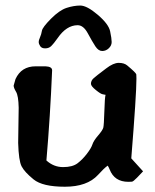

<svg xmlns="http://www.w3.org/2000/svg" viewBox="-20 -670 572 707"><path d="M265.7 -577.2Q224.7 -576.9 192.3 -529.8Q177.3 -508.7 168.6 -500.3Q159.9 -492 146.7 -491.9Q133.5 -491.8 128.1 -500Q122.6 -508.3 122.6 -515.1Q122.5 -522 127.4 -532.8Q132.2 -543.5 134.3 -556.5Q136.4 -569.4 167.6 -600.9Q198.9 -632.4 225 -640.9Q251 -649.4 275.4 -649.6Q299.9 -649.7 339.9 -615.6Q379.9 -581.5 385.5 -554.9Q391.1 -528.3 391.2 -515.4Q391.3 -502.5 380.8 -492.4Q370.4 -482.3 356.5 -482.2Q342.6 -482.1 331.2 -499.3Q319.9 -516.6 303.5 -547Q287.2 -577.4 265.7 -577.2ZM448.2 -429.2Q481 -401.9 481.9 -396Q482.4 -391.6 482.4 -380.4Q482.4 -322.3 463.4 -86.9L506.8 -39.1L484.4 -15.6Q470.7 -1.5 465.8 -1Q460 -0.5 452.6 -0.5Q401.4 -0.5 383.8 -45.9Q379.9 -55.7 376.5 -60.1Q362.3 -49.8 340.8 -25.9Q300.8 17.6 218.8 17.6Q136.7 17.6 103.5 -9.5Q70.3 -36.6 59.6 -57.4Q48.8 -78.1 46.9 -143.6L48.8 -273.4Q47.9 -317.4 39.1 -332Q30.3 -346.7 30.3 -354.5V-355L37.1 -378.9Q58.6 -425.8 111.3 -425.8H147.5Q171.9 -424.8 171.9 -411.1V-410.6Q165 -243.2 150.9 -79.1Q177.7 -54.7 212.4 -54.7Q247.1 -54.7 265.6 -68.8Q284.2 -83 300 -103.8Q315.9 -124.5 320.3 -138.2Q324.7 -151.9 341.3 -171.1Q357.9 -190.4 360.4 -200Q362.8 -209.5 364.3 -260.3Q365.7 -311 368.7 -320.8Q365.7 -321.8 358.4 -322.8Q351.1 -323.7 333 -338.4Q314.9 -353 314.9 -361.3Q314.9 -373.5 325 -382.1Q335 -390.6 339.8 -394.3Q344.7 -397.9 371.1 -418.2Q397.5 -438.5 417.2 -438.5Q437 -438.5 448.2 -429.2Z"/></svg>

Font: Drukaatie burti
Style: Demi
Weight: 600
Version: Version 0.14